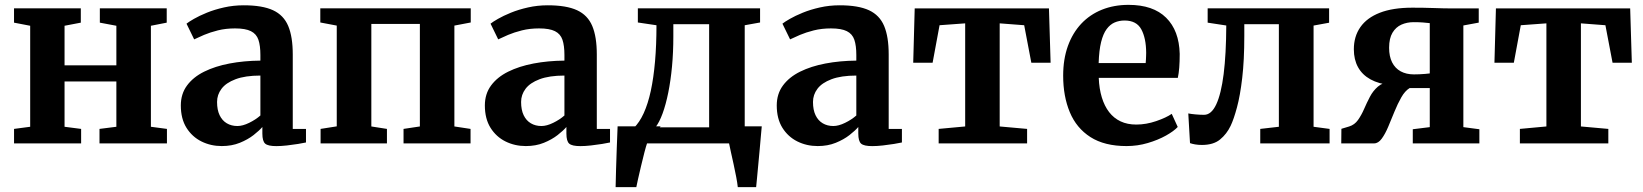

<svg xmlns="http://www.w3.org/2000/svg" viewBox="-20 -590 6760 790"><path d="M37.8 0V-59.6L104.2 -68.4V-484L37.7 -496.8V-555.7H312.5V-496.8L245.6 -484V-321.2H458.8V-484L390.8 -496.8V-555.7H666V-496.8L600.9 -484V-68.4L666.9 -59.6V0H389.4V-59.6L458.8 -68.4V-254.8H245.6V-68.4L313.8 -59.6V0Z M724 -156.1Q724 -203.6 749.5 -238.2Q775 -272.8 820 -295.1Q865 -317.4 924.3 -328.7Q983.6 -340 1051.4 -340.6V-363.6Q1051.4 -402.2 1043.3 -426.3Q1035.1 -450.4 1012.5 -461.7Q990 -473.1 947 -473.1Q908.7 -473.1 876.5 -465Q844.3 -456.9 819.6 -446.4Q794.9 -435.9 778.9 -428L747.4 -492.6Q756.3 -499.9 778 -512.4Q799.7 -524.9 831.2 -537.8Q862.8 -550.7 901.6 -559.4Q940.4 -568.2 983.2 -568.2Q1059.5 -568.2 1103.4 -547.9Q1147.2 -527.6 1165.9 -483.1Q1184.6 -438.7 1184.6 -366.1V-59.6H1239V-3.8Q1227.6 -1.2 1206.2 2.3Q1184.8 5.8 1160.6 8.5Q1136.4 11.2 1116.7 11.2Q1082.9 11.2 1071.2 1.1Q1059.5 -9.1 1059.5 -40.6V-67.5Q1047 -52.8 1023.4 -34.3Q999.7 -15.8 966.7 -2.4Q933.7 11 892.4 11Q847.2 11 808.9 -8Q770.5 -27.1 747.2 -64.3Q724 -101.6 724 -156.1ZM956.8 -71.5Q978.5 -71.5 1005.2 -84.6Q1031.9 -97.6 1051.4 -114.8V-279.1Q988.7 -279 949.2 -264Q909.7 -249.1 891.4 -224.6Q873.1 -200.2 873.1 -170.5Q873.1 -137.7 883.7 -115.8Q894.3 -93.8 913.2 -82.7Q932.1 -71.5 956.8 -71.5Z M1299.1 0V-59.6L1365.6 -70.1V-484.7L1297.9 -497.5V-555.7H1916.9V-497.5L1849.6 -484.7V-69.7L1916.1 -59.6V0H1640.4V-59.6L1707.6 -69.7V-491.5H1507.9V-69.7L1572.1 -59.6V0Z M1975 -156.1Q1975 -203.6 2000.5 -238.2Q2026 -272.8 2071 -295.1Q2116 -317.4 2175.3 -328.7Q2234.6 -340 2302.4 -340.6V-363.6Q2302.4 -402.2 2294.3 -426.3Q2286.1 -450.4 2263.5 -461.7Q2241 -473.1 2198 -473.1Q2159.7 -473.1 2127.5 -465Q2095.3 -456.9 2070.6 -446.4Q2045.9 -435.9 2029.9 -428L1998.4 -492.6Q2007.3 -499.9 2029 -512.4Q2050.7 -524.9 2082.2 -537.8Q2113.8 -550.7 2152.6 -559.4Q2191.4 -568.2 2234.2 -568.2Q2310.5 -568.2 2354.4 -547.9Q2398.2 -527.6 2416.9 -483.1Q2435.6 -438.7 2435.6 -366.1V-59.6H2490V-3.8Q2478.6 -1.2 2457.2 2.3Q2435.8 5.8 2411.6 8.5Q2387.4 11.2 2367.7 11.2Q2333.9 11.2 2322.2 1.1Q2310.5 -9.1 2310.5 -40.6V-67.5Q2298 -52.8 2274.4 -34.3Q2250.7 -15.8 2217.7 -2.4Q2184.7 11 2143.4 11Q2098.2 11 2059.9 -8Q2021.5 -27.1 1998.2 -64.3Q1975 -101.6 1975 -156.1ZM2207.8 -71.5Q2229.5 -71.5 2256.2 -84.6Q2282.9 -97.6 2302.4 -114.8V-279.1Q2239.7 -279 2200.2 -264Q2160.7 -249.1 2142.4 -224.6Q2124.1 -200.2 2124.1 -170.5Q2124.1 -137.7 2134.7 -115.8Q2145.3 -93.8 2164.2 -82.7Q2183.1 -71.5 2207.8 -71.5Z M2563.3 0V-63H2587.3Q2611 -85.7 2628.6 -124.3Q2646.2 -162.9 2657.8 -216.3Q2669.3 -269.7 2675.2 -337.5Q2681.1 -405.3 2681.1 -486.1L2604.5 -497.5V-555.7H3107.4V-497.5L3044.2 -486.1V0ZM2676.9 -66.1H2897.8V-490.4H2750.5V-440.2Q2750.5 -375.7 2745.1 -317Q2739.6 -258.3 2729.6 -208.9Q2719.6 -159.5 2706.2 -122.9Q2692.8 -86.4 2676.9 -66.1ZM2513 180Q2513.8 149.8 2514.8 108.1Q2515.9 66.3 2517.7 19.9Q2519.4 -26.5 2521.2 -70.1H2698.2L2643 -2.3Q2638.4 10.6 2631.6 36.6Q2624.8 62.6 2617.9 92.2Q2610.9 121.7 2605.4 146.1Q2600 170.4 2598.2 180ZM3015.7 180Q3014 163.3 3009.2 138.1Q3004.4 112.9 2998.5 85.8Q2992.6 58.8 2987.4 35.8Q2982.3 12.7 2979.8 0L2955.3 -70.1H3114.3Q3112.8 -54.7 3110.6 -29.3Q3108.4 -3.9 3105.7 26.3Q3103.1 56.4 3100.1 86.2Q3097.2 115.9 3095 140.8Q3092.8 165.7 3091.2 180Z M3176 -156.1Q3176 -203.6 3201.5 -238.2Q3227 -272.8 3272 -295.1Q3317 -317.4 3376.3 -328.7Q3435.6 -340 3503.4 -340.6V-363.6Q3503.4 -402.2 3495.3 -426.3Q3487.1 -450.4 3464.5 -461.7Q3442 -473.1 3399 -473.1Q3360.7 -473.1 3328.5 -465Q3296.3 -456.9 3271.6 -446.4Q3246.9 -435.9 3230.9 -428L3199.4 -492.6Q3208.3 -499.9 3230 -512.4Q3251.7 -524.9 3283.2 -537.8Q3314.8 -550.7 3353.6 -559.4Q3392.4 -568.2 3435.2 -568.2Q3511.5 -568.2 3555.4 -547.9Q3599.2 -527.6 3617.9 -483.1Q3636.6 -438.7 3636.6 -366.1V-59.6H3691V-3.8Q3679.6 -1.2 3658.2 2.3Q3636.8 5.8 3612.6 8.5Q3588.4 11.2 3568.7 11.2Q3534.9 11.2 3523.2 1.1Q3511.5 -9.1 3511.5 -40.6V-67.5Q3499 -52.8 3475.4 -34.3Q3451.7 -15.8 3418.7 -2.4Q3385.7 11 3344.4 11Q3299.2 11 3260.9 -8Q3222.5 -27.1 3199.2 -64.3Q3176 -101.6 3176 -156.1ZM3408.8 -71.5Q3430.5 -71.5 3457.2 -84.6Q3483.9 -97.6 3503.4 -114.8V-279.1Q3440.7 -279 3401.2 -264Q3361.7 -249.1 3343.4 -224.6Q3325.1 -200.2 3325.1 -170.5Q3325.1 -137.7 3335.7 -115.8Q3346.3 -93.8 3365.2 -82.7Q3384.1 -71.5 3408.8 -71.5Z M3842.2 0V-59.6L3951.3 -69.7V-493.9L3845.9 -486.2L3817.3 -331.9H3737.5L3743.6 -555.4H4296L4302.8 -331.9H4223.5L4194.1 -486.2L4093.3 -493.9V-69.7L4206.1 -59.6V0Z M4615.4 11Q4524.5 11 4466.7 -26Q4409 -63 4381.8 -128.4Q4354.5 -193.8 4354.5 -278.6Q4354.5 -346.7 4373.9 -400.6Q4393.4 -454.6 4428.9 -492.4Q4464.5 -530.2 4514 -550.1Q4563.5 -570 4623.5 -570Q4724.7 -570 4778.1 -517.1Q4831.6 -464.3 4834 -368.4Q4834 -335.9 4832.1 -311.9Q4830.2 -287.8 4826.2 -269.5H4500.9Q4502.7 -224.8 4513.5 -189.3Q4524.3 -153.7 4543.6 -128.7Q4562.9 -103.7 4590.8 -90.6Q4618.6 -77.5 4655.2 -77.5Q4696 -77.5 4737.3 -91.7Q4778.6 -105.9 4801.2 -121.6L4825.9 -67.6Q4809.8 -50.3 4777.3 -32.1Q4744.7 -13.9 4702.6 -1.5Q4660.4 11 4615.4 11ZM4500.5 -330.6H4694Q4694.7 -337.6 4695.1 -345.3Q4695.5 -352.9 4695.7 -360Q4696 -367.1 4696 -372.8Q4695.8 -432.5 4676.1 -469.1Q4656.4 -505.6 4607.1 -505.6Q4585.1 -505.6 4566.4 -497.6Q4547.7 -489.6 4533.4 -470.3Q4519.1 -451 4510.6 -417Q4502.2 -383 4500.5 -330.6Z M4925.4 6.4Q4910.3 6.4 4897.6 4.2Q4885 2 4876.4 -1.1L4869.3 -123.3Q4879.8 -121 4898.8 -119.3Q4917.8 -117.6 4934.2 -117.6Q4964.3 -117.6 4984.3 -160.4Q5004.4 -203.2 5014.8 -285.2Q5025.1 -367.1 5025.6 -485.1L4949 -496.8V-555.7H5448.7V-496.5L5384.8 -484.8V-68.4L5450.7 -59.6V0H5165.4V-59.6L5242 -68.4V-490.4H5099.8V-442.1Q5099.8 -341.9 5091.2 -269.2Q5082.7 -196.5 5069.6 -148.1Q5056.6 -99.6 5043.5 -72.2Q5027.4 -38.5 5000.1 -16.1Q4972.9 6.4 4925.4 6.4Z M5498.7 0 5499.3 -60 5531.2 -69.6Q5553.7 -76.6 5567.6 -96.3Q5581.6 -116.1 5592.6 -141.4Q5603.6 -166.8 5616.5 -191.5Q5629.4 -216.3 5649.6 -233.7Q5669.9 -251.2 5702.7 -254.3V-239.5Q5652.7 -244.8 5618.9 -263.5Q5585 -282.2 5567.8 -313.5Q5550.5 -344.7 5550.5 -387.3Q5550.5 -439.9 5577.3 -478.3Q5604.1 -516.8 5657.6 -537.6Q5711 -558.4 5791.5 -558.4Q5838.5 -558.4 5880.3 -556.9Q5922.2 -555.4 5951.4 -555.4H6064.4V-496.9L6001.1 -485.2V-66.9L6067 -58.2V0H5793V-58.2L5862.9 -66.9V-227.7H5780.1Q5760.7 -215.8 5745.7 -189.3Q5730.7 -162.8 5717.6 -130.6Q5704.5 -98.4 5692 -68.6Q5679.5 -38.9 5665.3 -19.5Q5651.1 0 5633.7 0ZM5797.8 -283.9Q5807.8 -283.9 5820 -284.4Q5832.3 -284.9 5844 -285.9Q5855.6 -286.9 5862.9 -287.9V-494.8Q5851 -496.3 5834 -497.6Q5817.1 -498.8 5796.3 -498.8Q5769.2 -498.8 5746.3 -488.7Q5723.4 -478.5 5709.5 -455.4Q5695.6 -432.3 5695.6 -393.5Q5695.6 -358 5707.9 -333.5Q5720.3 -309 5743.3 -296.4Q5766.4 -283.9 5797.8 -283.9Z M6233.7 0V-59.6L6342.8 -69.7V-493.9L6237.4 -486.2L6208.8 -331.9H6129L6135.1 -555.4H6687.5L6694.3 -331.9H6615L6585.6 -486.2L6484.8 -493.9V-69.7L6597.6 -59.6V0Z"/></svg>

Font: Merriweather 7pt Light
Style: Regular
Weight: 300
Designer: Eben Sorkin
Foundry: Eben Sorkin
Version: Version 2.200;gftools[0.9.31]